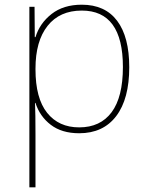

<svg xmlns="http://www.w3.org/2000/svg" viewBox="-20 -557 640 817"><path d="M105 -528H127L128 -399H131Q149 -458 199.5 -497.5Q250 -537 328 -537Q427 -537 478.5 -468.5Q530 -400 530 -271Q530 -136 474.5 -63Q419 10 317 10Q243 10 196 -26Q149 -62 131 -119H129Q131 -74 131 15V240H105ZM503 -272Q503 -512 328 -512Q234 -512 182.5 -447Q131 -382 131 -265V-262Q131 -139 180.5 -77Q230 -15 317 -15Q407 -15 455 -79.5Q503 -144 503 -272Z"/></svg>

Font: Noto Sans Mono UI Thin
Style: Regular
Weight: 250
Monospace: yes
Designer: Monotype Design team
Foundry: Monotype Imaging Inc.
Version: Version 1.000